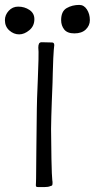

<svg xmlns="http://www.w3.org/2000/svg" viewBox="-90 -754 386 782"><path d="M56 0Q56 -3 56.5 -9.5Q57 -16 57 -27L58 -136L60 -310Q60 -338 64 -430Q68 -533 67 -543L66 -560Q66 -571 69 -576.5Q72 -582 80 -582L122 -581Q131 -581 131 -570Q131 -565 130 -560Q129 -555 129 -550Q127 -529 125 -458Q125 -435 121 -341Q120 -310 119 -280.5Q118 -251 118 -229Q118 -181 119.5 -107.5Q121 -34 123 -20Q124 -16 124 -9Q124 -2 122.5 0.5Q121 3 115 4Q107 8 89.5 8Q72 8 68 8Q60 8 58 6.5Q56 5 56 0ZM159 -672Q159 -708 181.5 -721Q204 -734 233 -734Q252 -734 264 -715.5Q276 -697 276 -672Q276 -650 259.5 -634Q243 -618 213 -618Q184 -618 171.5 -634Q159 -650 159 -672ZM-70 -672Q-70 -693 -54.5 -710Q-39 -727 -16 -727Q10 -727 30 -713.5Q50 -700 50 -676Q50 -648 29.5 -631Q9 -614 -12 -614Q-34 -614 -52 -630Q-70 -646 -70 -672Z"/></svg>

Font: Barriecito
Style: Regular
Weight: 400
Designer: Pablo Cosgaya & Sergio Jiménez
Foundry: Pablo Cosgaya & Sergio Jiménez
Version: Version 1.001